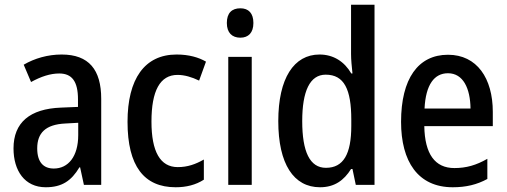

<svg xmlns="http://www.w3.org/2000/svg" viewBox="-20 -780 2139 810"><path d="M240 -550C182 -550 126 -534 80 -507L111 -434C153 -457 192 -470 230 -470C284 -470 309 -436 309 -361V-329L237 -326C106 -321 37 -263 37 -154C37 -60 84 10 173 10C241 10 281 -17 315 -74H318L334 0H407V-363C407 -486 355 -550 240 -550ZM256 -259 310 -262V-210C310 -120 268 -69 207 -69C164 -69 137 -95 137 -154C137 -219 172 -255 256 -259Z M721 10C766 10 806 0 840 -22V-107C805 -87 771 -75 730 -75C656 -75 619 -140 619 -267C619 -397 655 -464 729 -464C758 -464 789 -455 820 -440L849 -520C818 -538 777 -550 725 -550C590 -550 518 -447 518 -266C518 -79 588 10 721 10Z M994 -745C958 -745 937 -725 937 -683C937 -642 959 -621 994 -621C1028 -621 1049 -642 1049 -683C1049 -724 1029 -745 994 -745ZM1042 -540H943V0H1042Z M1330 10C1391 10 1431 -19 1461 -67H1467L1481 0H1560V-760H1461V-552C1461 -528 1464 -499 1467 -470H1462C1433 -520 1387 -550 1328 -550C1220 -550 1154 -450 1154 -269C1154 -88 1219 10 1330 10ZM1355 -72C1287 -72 1255 -140 1255 -269C1255 -395 1287 -465 1354 -465C1432 -465 1462 -403 1462 -275V-249C1462 -130 1429 -72 1355 -72Z M1870 -549C1744 -549 1672 -448 1672 -266C1672 -99 1743 10 1890 10C1946 10 1992 -1 2036 -25V-110C1989 -83 1947 -71 1897 -71C1815 -71 1772 -130 1770 -248H2059V-308C2059 -450 1992 -549 1870 -549ZM1870 -471C1934 -471 1964 -407 1965 -322H1771C1776 -423 1812 -471 1870 -471Z"/></svg>

Font: Noto Sans Tamil Condensed Medium
Style: Regular
Weight: 500
Width: 3
Designer: Jelle Bosma - Monotype Design Team
Foundry: Monotype Imaging Inc.
Version: Version 2.004